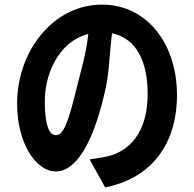

<svg xmlns="http://www.w3.org/2000/svg" viewBox="-20 -763 840 831"><path d="M745 -317C746 -329 746 -340 746 -352C746 -570 619 -743 421 -743C213 -743 54 -545 54 -314C54 -145 134 -21 222 -21C310 -21 382 -147 430 -349C442 -395 448 -440 452 -485L453 -495C453 -496 453 -498 453 -499L454 -509C458 -547 460 -583 465 -619C573 -596 619 -494 619 -356C619 -210 558 -119 456 -89C434 -83 399 -77 368 -73L435 48C625 11 734 -125 745 -317ZM174 -327C174 -437 230 -582 362 -616C354 -533 328 -449 310 -375C277 -240 256 -178 222 -178C193 -178 176 -220 174 -309V-324V-327Z"/></svg>

Font: Glow Sans TC Compressed
Style: Bold
Weight: 700
Width: 2
Designer: Ryoko NISHIZUKA (kana, bopomofo & ideographs); Paul D. Hunt (Latin, Greek & Cyrillic); Sandoll Communications, Soo-young
Version: Version 0.93